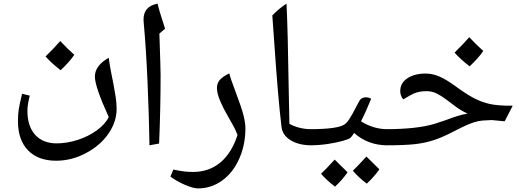

<svg xmlns="http://www.w3.org/2000/svg" viewBox="-20 -800 2917 1070"><path d="M293 95.7Q192.4 95.7 136.2 37.8Q80.1 -20 80.1 -125Q80.1 -161.6 84.2 -189.2Q88.4 -216.8 103 -277.3L146 -267.1Q132.8 -216.8 132.8 -183.1Q132.8 -96.2 176 -48.6Q219.2 -1 295.9 -1Q352.1 -1 411.9 -20Q471.7 -39.1 519 -73.2Q566.4 -107.4 585.9 -147.9Q508.8 -316.9 508.8 -373Q508.8 -434.6 585.9 -478Q591.3 -436.5 598.9 -398.7Q606.4 -360.8 613.3 -325.7Q620.1 -290.5 625 -257.6Q629.9 -224.6 629.9 -192.4Q629.9 -121.6 584.7 -55.7Q539.6 10.3 459.5 53Q379.4 95.7 293 95.7ZM394 -494.6Q369.1 -457 317.9 -408.7Q265.6 -449.2 233.9 -485.4Q283.7 -534.2 315.9 -571.3Q354.5 -529.3 394 -494.6Z M868.2 -612.8Q875 -414.6 875 -381.8Q875 -196.3 866.7 0L813 9.8Q810.5 -153.3 802.2 -343Q793.9 -532.7 780.8 -674.8L779.8 -690.9Q779.8 -727.5 798.6 -749.5Q817.4 -771.5 857.9 -779.8Q869.1 -735.4 878.9 -706.1L899.9 -640.1Z M1083.5 250Q1057.1 250 1011 230.2Q964.8 210.4 929.7 184.1L945.8 145Q986.8 153.3 1008.8 155.8Q1030.8 158.2 1056.6 158.2Q1144.5 158.2 1207.8 105.7Q1271 53.2 1303.7 -47.9Q1293 -74.7 1282.7 -94.2Q1272.5 -113.8 1248 -156.2Q1226.1 -192.9 1207.5 -236.1Q1189 -279.3 1189 -309.1Q1189 -338.9 1207.3 -357.2Q1225.6 -375.5 1257.8 -391.1Q1265.6 -359.4 1291 -293.5Q1326.7 -199.2 1337.2 -156.7Q1347.7 -114.3 1347.7 -85Q1347.7 6.8 1313.2 84.5Q1278.8 162.1 1218 206.1Q1157.2 250 1083.5 250Z M1576.7 -779.8Q1584 -636.7 1589.4 -282.2L1592.8 -109.9Q1647 -80.1 1715.8 -80.1Q1725.6 -80.1 1725.6 -69.8V0Q1725.6 9.8 1715.8 9.8Q1646.5 9.8 1600.6 -17.8Q1554.7 -45.4 1548.8 -92.8Q1529.3 -254.9 1508.8 -557.1L1497.6 -713.9Q1532.2 -750.5 1576.7 -779.8Z M2019.5 -257.8Q2036.6 -257.8 2048.3 -249Q2014.2 -166 1991.7 -124Q2061 -80.1 2139.6 -80.1Q2149.4 -80.1 2149.4 -69.8V0Q2149.4 9.8 2139.6 9.8Q2030.3 9.8 1953.6 -59.1L1944.3 -45.4L1934.6 -33.2Q1927.2 -25.4 1890.1 -14.9Q1853 -4.4 1804.4 2.7Q1755.9 9.8 1705.6 9.8Q1695.8 9.8 1695.8 0V-69.8Q1695.8 -80.1 1705.6 -80.1Q1861.8 -80.1 1900.4 -106.9Q1913.1 -115.2 1928 -138.4Q1942.9 -161.6 1962.9 -200.7L1983.4 -238.8Q1994.1 -257.8 2019.5 -257.8ZM1917 160.2Q1890.1 199.7 1847.2 240.2Q1798.8 203.1 1769 168.5Q1792 147.5 1845.2 89.4Q1855.5 100.6 1917 160.2ZM2094.2 143.6Q2067.9 182.1 2023.9 223.6Q1978 188.5 1946.3 151.4Q1966.8 132.8 2022 72.3Q2032.7 84 2094.2 143.6Z M2129.4 9.8Q2119.6 9.8 2119.6 0V-69.8Q2119.6 -80.1 2129.4 -80.1Q2303.2 -80.1 2401.4 -109.9L2455.1 -127.4Q2503.9 -145.5 2530.8 -153.8Q2557.6 -162.1 2585.4 -167Q2547.9 -184.6 2519 -206.3Q2490.2 -228 2464.6 -247.1Q2439 -266.1 2413.3 -279.1Q2387.7 -292 2356.4 -292Q2333.5 -292 2315.7 -288.1Q2297.9 -284.2 2283.2 -277.6Q2268.6 -271 2227.5 -246.1Q2220.7 -252.9 2215.6 -265.4Q2210.4 -277.8 2210.4 -292Q2210.4 -336.9 2250 -363.5Q2289.6 -390.1 2352.5 -390.1Q2389.6 -390.1 2427.7 -374Q2465.8 -357.9 2516.6 -320.8Q2574.7 -278.3 2616 -255.9Q2657.2 -233.4 2704.6 -221.7Q2752 -210 2837.4 -210.9L2792.5 -124L2720.2 -130.9Q2667.5 -129.4 2644.3 -124.5Q2621.1 -119.6 2590.8 -107.2Q2560.5 -94.7 2505.4 -65.9Q2444.3 -34.2 2395.3 -18.3Q2346.2 -2.4 2288.8 3.7Q2231.4 9.8 2129.4 9.8ZM2673.3 -516.1Q2648.4 -478.5 2597.2 -430.2Q2544.9 -470.7 2513.2 -506.8Q2563 -555.7 2595.2 -592.8Q2633.8 -550.8 2673.3 -516.1Z"/></svg>

Font: Sahl Naskh
Style: Regular
Weight: 400
Designer: Pascal Zoghbi
Version: Version 1.001